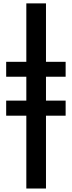

<svg xmlns="http://www.w3.org/2000/svg" viewBox="-20 -875 413 1107"><path d="M15.6 -432.6V-518.6H131.8V-855.5H245.1V-518.6H358.4V-432.6H245.1V-294.9H358.4V-208H245.1V211.9H131.8V-208H15.6V-294.9H131.8V-432.6Z"/></svg>

Font: Gothic A1
Style: Bold
Weight: 700
Version: Version 2.50